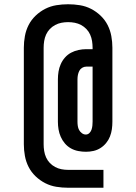

<svg xmlns="http://www.w3.org/2000/svg" viewBox="-20 -791 640 902"><path d="M300 91Q272 91 244.5 86.5Q217 82 192.5 69.5Q168 57 147.5 37.5Q127 18 114.5 -6.5Q102 -31 97 -58.5Q92 -86 92 -113V-567Q92 -594 97 -621.5Q102 -649 114.5 -673.5Q127 -698 147.5 -717.5Q168 -737 192.5 -749.5Q217 -762 244.5 -766.5Q272 -771 300 -771Q328 -771 355.5 -766.5Q383 -762 407.5 -749.5Q432 -737 452.5 -717.5Q473 -698 485.5 -673.5Q498 -649 503 -621.5Q508 -594 508 -567V-219Q508 -201 505.5 -183.5Q503 -166 496.5 -149.5Q490 -133 478.5 -119Q467 -105 452 -95.5Q437 -86 419.5 -82Q402 -78 384 -78Q366 -78 347.5 -81.5Q329 -85 313 -94Q297 -103 285 -117Q273 -131 265.5 -148Q258 -165 255 -183Q252 -201 252 -219V-418Q252 -437 255 -455Q258 -473 265.5 -490Q273 -507 285.5 -521Q298 -535 314 -543.5Q330 -552 348.5 -556Q367 -560 385 -560H415V-567Q415 -582 412.5 -598Q410 -614 403.5 -628.5Q397 -643 386 -654.5Q375 -666 361 -673.5Q347 -681 331.5 -684Q316 -687 300 -687Q284 -687 268.5 -684Q253 -681 239 -673.5Q225 -666 214 -654.5Q203 -643 196.5 -628.5Q190 -614 187.5 -598Q185 -582 185 -567V-113Q185 -98 187.5 -82Q190 -66 196.5 -51.5Q203 -37 214 -25.5Q225 -14 239 -6.5Q253 1 268.5 4Q284 7 300 7H466V91ZM383 -159Q393 -159 400 -166Q407 -173 410 -182Q413 -191 414 -200.5Q415 -210 415 -219V-478H385Q375 -478 366 -472.5Q357 -467 352.5 -458Q348 -449 346 -439Q344 -429 344 -418V-219Q344 -209 345.5 -199Q347 -189 351.5 -180.5Q356 -172 364.5 -165.5Q373 -159 383 -159Z"/></svg>

Font: Iosevka Curly Slab MdEx
Style: Regular
Weight: 500
Width: 7
Monospace: yes
Designer: Belleve Invis
Foundry: Belleve Invis
Version: Version 11.1.0; ttfautohint (v1.8.3)